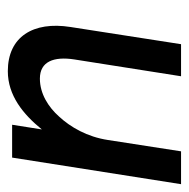

<svg xmlns="http://www.w3.org/2000/svg" viewBox="-16 -456 483 491"><g transform="rotate(90 225.5 -210.5)"><path d="M49 -149C34 -54 74 11 162 11C224 11 272 -28 311 -76L299 0H383L451 -432H367L338 -245C330 -192 305 -149 278 -120C254 -93 220 -71 181 -71C137 -71 124 -107 132 -159L175 -432H93Z"/></g></svg>

Font: Charger Sport
Style: SeBdNrwObl
Weight: 600
Designer: Jasper
Foundry: Cannot Into Space Fonts
Version: Version 1.1